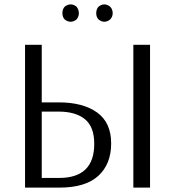

<svg xmlns="http://www.w3.org/2000/svg" viewBox="-20 -854 797 874"><path d="M94 0V-650H170V-388H247Q358 -388 422 -342Q486 -296 486 -201Q486 -107 427.5 -53.5Q369 0 251 0ZM587 0V-650H663V0ZM170 -44H249Q409 -44 409 -199Q409 -277 366.5 -311.5Q324 -346 247 -346H170ZM455 -755Q442 -755 429 -765Q418 -776 418 -794Q418 -813 429 -824Q442 -834 455 -834Q468 -834 481 -824Q493 -812 493 -794Q493 -777 481 -765Q468 -755 455 -755ZM302 -755Q288 -755 275 -765Q264 -776 264 -794Q264 -813 275 -824Q288 -834 302 -834Q315 -834 328 -824Q339 -811 339 -794Q339 -778 328 -765Q315 -755 302 -755Z"/></svg>

Font: Arsenal SC
Style: Regular
Weight: 400
Designer: Andrij Shevchenko
Foundry: Stairsfor
Version: Version 2.001; ttfautohint (v1.8.4.7-5d5b)